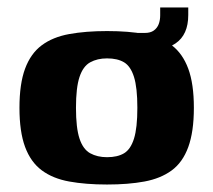

<svg xmlns="http://www.w3.org/2000/svg" viewBox="-20 -487 570 513"><path d="M266 6Q209 6 165 -2Q121 -10 91.5 -32Q62 -54 47 -94.5Q32 -135 32 -199Q32 -263 47 -303.5Q62 -344 91.5 -366Q121 -388 165 -396Q209 -404 266 -404Q324 -404 367 -396Q410 -388 439 -366Q468 -344 483 -303.5Q498 -263 498 -199Q498 -135 483 -94Q468 -53 438.5 -31.5Q409 -10 366 -2Q323 6 266 6ZM266 -67Q294 -67 311.5 -77.5Q329 -88 338 -116.5Q347 -145 347 -199Q347 -253 338 -281.5Q329 -310 311.5 -320.5Q294 -331 266 -331Q240 -331 221 -320.5Q202 -310 192.5 -281.5Q183 -253 183 -199Q183 -145 192.5 -116.5Q202 -88 221 -77.5Q240 -67 266 -67ZM348 -349 346 -399H367Q382 -399 391 -405.5Q400 -412 404 -422.5Q408 -433 408 -446V-467H483V-447Q483 -394 449 -371Q415 -348 348 -349Z"/></svg>

Font: r_Genos
Style: Bold
Weight: 700
Designer: Robert E. Leuschke
Foundry: Robert E. Leuschke
Version: Version 2.000;June 29, 2024;FontCreator 14.0.0.2814 32-bit